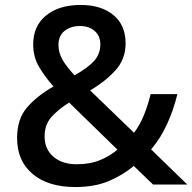

<svg xmlns="http://www.w3.org/2000/svg" viewBox="-20 -745 777 775"><path d="M306 -725Q388 -725 437.5 -684.5Q487 -644 487 -570Q487 -506 446 -461Q405 -416 344 -380L521 -209Q545 -241 561 -280.5Q577 -320 588 -365H696Q681 -303 655 -245.5Q629 -188 590 -142L736 0H598L520 -75Q474 -37 417.5 -13.5Q361 10 284 10Q175 10 112 -42.5Q49 -95 49 -188Q49 -264 88.5 -310.5Q128 -357 196 -396Q162 -434 138 -474.5Q114 -515 114 -566Q114 -640 166 -682.5Q218 -725 306 -725ZM303 -640Q266 -640 241 -620.5Q216 -601 216 -564Q216 -531 233 -502.5Q250 -474 281 -441Q336 -472 360.5 -500Q385 -528 385 -566Q385 -600 362 -620Q339 -640 303 -640ZM259 -331Q213 -302 186.5 -271.5Q160 -241 160 -194Q160 -143 195.5 -112.5Q231 -82 289 -82Q344 -82 384.5 -99Q425 -116 454 -141Z"/></svg>

Font: Noto Sans Telugu Medium
Style: Regular
Weight: 500
Designer: Jelle Bosma - Monotype Design Team
Foundry: Monotype Imaging Inc.
Version: Version 2.005; ttfautohint (v1.8.4.7-5d5b)